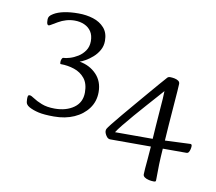

<svg xmlns="http://www.w3.org/2000/svg" viewBox="-77 -774 982 873"><g transform="rotate(10 414.0 -337.5)"><path d="M188 -203Q142 -203 116 -209Q90 -215 72 -225Q63 -230 58.5 -237Q54 -244 54 -260Q54 -270 55.5 -274.5Q57 -279 63 -279Q70 -279 84.5 -269Q99 -259 124 -249Q149 -239 185 -239Q238 -239 273 -264Q308 -289 308 -335Q308 -376 289 -399.5Q270 -423 240 -433Q210 -443 177 -443Q174 -443 174 -452Q174 -460 177 -466.5Q180 -473 184 -473Q195 -473 213.5 -478.5Q232 -484 250.5 -495.5Q269 -507 281.5 -525.5Q294 -544 294 -569Q294 -596 282.5 -613.5Q271 -631 251 -640Q231 -649 206 -649Q186 -649 167 -643.5Q148 -638 131 -628Q115 -619 105.5 -613Q96 -607 93 -607Q88 -607 85.5 -612Q83 -617 83 -633Q83 -641 87.5 -647.5Q92 -654 104 -661Q122 -672 150.5 -678Q179 -684 217 -684Q254 -684 285.5 -674Q317 -664 337 -641.5Q357 -619 357 -582Q357 -558 346 -538.5Q335 -519 318.5 -504.5Q302 -490 286 -481Q270 -472 260 -469Q307 -461 338 -429Q369 -397 369 -347Q369 -304 345 -271.5Q321 -239 280.5 -221Q240 -203 188 -203ZM686 9Q675 9 663.5 6.5Q652 4 644 -1.5Q636 -7 636 -15Q636 -24 637.5 -42.5Q639 -61 641.5 -87.5Q644 -114 646 -145H458Q447 -145 439 -157.5Q431 -170 431 -179Q431 -185 433 -189Q436 -195 451.5 -214.5Q467 -234 490 -261.5Q513 -289 539 -319.5Q565 -350 590 -379.5Q615 -409 634.5 -431.5Q654 -454 663 -464Q666 -468 669.5 -469.5Q673 -471 678 -471Q687 -471 697.5 -469Q708 -467 715.5 -462Q723 -457 723 -448Q723 -444 721 -414Q719 -384 715.5 -342Q712 -300 709 -257Q706 -214 704 -183Q759 -185 785.5 -186.5Q812 -188 821 -188Q824 -188 826 -186Q828 -184 828 -179Q828 -172 826 -164Q824 -156 820.5 -150.5Q817 -145 810 -145H701Q698 -103 697 -71.5Q696 -40 696 1Q696 5 694.5 7Q693 9 686 9ZM474 -181H648Q650 -207 652 -241Q654 -275 657 -308.5Q660 -342 661.5 -368Q663 -394 663 -404Q656 -396 637 -374.5Q618 -353 593.5 -325.5Q569 -298 544.5 -269.5Q520 -241 501 -217.5Q482 -194 474 -181Z"/></g></svg>

Font: Briem Hand Thin
Style: Regular
Weight: 100
Designer: Gunnlaugur SE Briem, Eben Sorkin
Foundry: Sorkin Type Co.
Version: Version 1.003